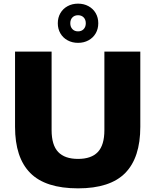

<svg xmlns="http://www.w3.org/2000/svg" viewBox="-20 -1023 852 1053"><path d="M62.5 -327.5V-740H263V-309.5Q263 -227.5 299 -189.5Q335 -151.5 408 -151.5Q481 -151.5 516.8 -189.5Q552.5 -227.5 552.5 -309.5V-740H749.5V-327.5Q749.5 -158.5 666.8 -74.2Q584 10 408 10Q229.5 10 146 -74.2Q62.5 -158.5 62.5 -327.5ZM297 -895.5Q297 -926.5 311.2 -951Q325.5 -975.5 350.8 -989.2Q376 -1003 408 -1003Q440 -1003 465.2 -989.2Q490.5 -975.5 504.8 -951Q519 -926.5 519 -895.5Q519 -864.5 504.8 -840Q490.5 -815.5 465.2 -801.8Q440 -788 408 -788Q376 -788 350.8 -801.8Q325.5 -815.5 311.2 -840Q297 -864.5 297 -895.5ZM450.5 -895.5Q450.5 -915.5 438.8 -927.5Q427 -939.5 408 -939.5Q389 -939.5 377.2 -927.5Q365.5 -915.5 365.5 -895.5Q365.5 -875.5 377.2 -863.2Q389 -851 408 -851Q427 -851 438.8 -863.2Q450.5 -875.5 450.5 -895.5Z"/></svg>

Font: Encode Sans Semi Expanded ExBd
Style: Regular
Weight: 800
Width: 6
Designer: Multiple Designers
Foundry: Impallari Type
Version: Version 2.000